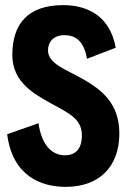

<svg xmlns="http://www.w3.org/2000/svg" viewBox="-20 -719 502 748"><path d="M236 9C367 9 445 -70 445 -199C445 -319 371 -371 310 -407C240 -448 167 -469 167 -523C167 -555 188 -582 231 -582C283 -582 309 -548 319 -490L431 -533C406 -670 304 -699 226 -699C90 -699 28 -627 28 -505C28 -397 115 -352 181 -315C252 -276 299 -255 299 -191C299 -137 272 -114 233 -114C183 -114 142 -153 130 -239L8 -196C29 -30 144 9 236 9Z"/></svg>

Font: Decalotype
Style: Bold
Weight: 700
Designer: Alfredo Marco Pradil
Foundry: Alfredo Marco Pradil
Version: Version 1.0